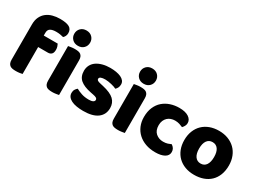

<svg xmlns="http://www.w3.org/2000/svg" viewBox="-39 -1325 2621 1957"><g transform="rotate(30 1271.5 -347.0)"><path d="M54 -486Q54 -537 71.5 -573.5Q89 -610 119 -633.5Q149 -657 189.5 -668Q230 -679 276 -679Q350 -679 385 -659.5Q420 -640 420 -593Q420 -573 411.5 -557Q403 -541 393 -533Q374 -538 353.5 -541.5Q333 -545 306 -545Q263 -545 239 -530.5Q215 -516 215 -480V-448H379Q385 -437 390.5 -420.5Q396 -404 396 -384Q396 -349 380.5 -333.5Q365 -318 339 -318H224V-1Q214 2 192.5 5Q171 8 148 8Q126 8 108.5 5Q91 2 79 -7Q67 -16 60.5 -31.5Q54 -47 54 -72ZM475 -621Q475 -659 500.5 -685Q526 -711 568 -711Q610 -711 635.5 -685Q661 -659 661 -621Q661 -583 635.5 -557Q610 -531 568 -531Q526 -531 500.5 -557Q475 -583 475 -621ZM653 -1Q642 1 620.5 4.5Q599 8 577 8Q555 8 537.5 5Q520 2 508 -7Q496 -16 489.5 -31.5Q483 -47 483 -72V-479Q494 -481 515.5 -484.5Q537 -488 559 -488Q581 -488 598.5 -485Q616 -482 628 -473Q640 -464 646.5 -448.5Q653 -433 653 -408Z M1171 -145Q1171 -69 1114 -26Q1057 17 946 17Q904 17 868 11Q832 5 806.5 -7.5Q781 -20 766.5 -39Q752 -58 752 -84Q752 -108 762 -124.5Q772 -141 786 -152Q815 -136 852.5 -123.5Q890 -111 939 -111Q970 -111 986.5 -120Q1003 -129 1003 -144Q1003 -158 991 -166Q979 -174 951 -179L921 -185Q834 -202 791.5 -238.5Q749 -275 749 -343Q749 -380 765 -410Q781 -440 810 -460Q839 -480 879.5 -491Q920 -502 969 -502Q1006 -502 1038.5 -496.5Q1071 -491 1095 -480Q1119 -469 1133 -451.5Q1147 -434 1147 -410Q1147 -387 1138.5 -370.5Q1130 -354 1117 -343Q1109 -348 1093 -353.5Q1077 -359 1058 -363.5Q1039 -368 1019.5 -371Q1000 -374 984 -374Q951 -374 933 -366.5Q915 -359 915 -343Q915 -332 925 -325Q935 -318 963 -312L994 -305Q1090 -283 1130.5 -244.5Q1171 -206 1171 -145Z M1249 -621Q1249 -659 1274.5 -685Q1300 -711 1342 -711Q1384 -711 1409.5 -685Q1435 -659 1435 -621Q1435 -583 1409.5 -557Q1384 -531 1342 -531Q1300 -531 1274.5 -557Q1249 -583 1249 -621ZM1427 -1Q1416 1 1394.5 4.5Q1373 8 1351 8Q1329 8 1311.5 5Q1294 2 1282 -7Q1270 -16 1263.5 -31.5Q1257 -47 1257 -72V-479Q1268 -481 1289.5 -484.5Q1311 -488 1333 -488Q1355 -488 1372.5 -485Q1390 -482 1402 -473Q1414 -464 1420.5 -448.5Q1427 -433 1427 -408Z M1809 -367Q1784 -367 1761.5 -359Q1739 -351 1722.5 -335.5Q1706 -320 1696 -297Q1686 -274 1686 -243Q1686 -181 1721.5 -150Q1757 -119 1808 -119Q1838 -119 1860 -126Q1882 -133 1899 -141Q1919 -127 1929 -110.5Q1939 -94 1939 -71Q1939 -30 1900 -7.5Q1861 15 1792 15Q1729 15 1678 -3.5Q1627 -22 1590.5 -55.5Q1554 -89 1534 -136Q1514 -183 1514 -240Q1514 -306 1535.5 -355.5Q1557 -405 1594 -437Q1631 -469 1679.5 -485Q1728 -501 1782 -501Q1854 -501 1893 -475Q1932 -449 1932 -408Q1932 -389 1923 -372.5Q1914 -356 1902 -344Q1885 -352 1861 -359.5Q1837 -367 1809 -367Z M2512 -243Q2512 -181 2493 -132.5Q2474 -84 2439.5 -51Q2405 -18 2357 -1Q2309 16 2250 16Q2191 16 2143 -2Q2095 -20 2060.5 -53.5Q2026 -87 2007 -135Q1988 -183 1988 -243Q1988 -302 2007 -350Q2026 -398 2060.5 -431.5Q2095 -465 2143 -483Q2191 -501 2250 -501Q2309 -501 2357 -482.5Q2405 -464 2439.5 -430.5Q2474 -397 2493 -349Q2512 -301 2512 -243ZM2162 -243Q2162 -182 2185.5 -149.5Q2209 -117 2251 -117Q2293 -117 2315.5 -150Q2338 -183 2338 -243Q2338 -303 2315 -335.5Q2292 -368 2250 -368Q2208 -368 2185 -335.5Q2162 -303 2162 -243Z"/></g></svg>

Font: Baloo Paaji
Style: Regular
Weight: 400
Designer: Shuchita Grover and Ek Type
Foundry: Ek Type
Version: Version 1.007;PS 1.000;hotconv 1.0.88;makeotf.lib2.5.647800